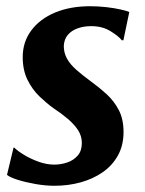

<svg xmlns="http://www.w3.org/2000/svg" viewBox="-20 -587 466 617"><path d="M376.5 -457.5H371.5Q361.5 -470.5 335.2 -486.8Q309 -503 273 -503Q249.5 -503 229.8 -496Q210 -489 198 -475Q186 -461 185 -439Q185 -417 195.5 -398.2Q206 -379.5 225.8 -362.2Q245.5 -345 272 -325.5Q299 -306 322.8 -284.2Q346.5 -262.5 361.8 -233.2Q377 -204 377 -163Q377 -120 359 -87.5Q341 -55 310 -33.5Q279 -12 239.2 -1Q199.5 10 155 10Q126.5 10 94.8 4.5Q63 -1 37.5 -9Q12 -17 2.5 -25L23.5 -112.5H26Q36.5 -102 57.5 -89.2Q78.5 -76.5 104.2 -67.2Q130 -58 154.5 -58Q175.5 -58 195.8 -64.8Q216 -71.5 229.5 -86.8Q243 -102 243 -127.5Q243 -150 230.8 -168.8Q218.5 -187.5 198 -205Q177.5 -222.5 151.5 -239.5Q130 -255 107 -277Q84 -299 68.5 -330.2Q53 -361.5 53 -403.5Q53 -452.5 80.8 -489.5Q108.5 -526.5 157.2 -546.8Q206 -567 269.5 -567Q296 -567 322 -564Q348 -561 367.8 -556.5Q387.5 -552 395.5 -548.5Z"/></svg>

Font: Merriweather 20pt
Style: Bold Italic
Weight: 700
Italic angle: -7.8°
Version: Version 2.101